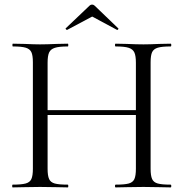

<svg xmlns="http://www.w3.org/2000/svg" viewBox="-20 -815 799 835"><path d="M483 -613Q480 -613 480 -619Q480 -625 483 -625L531 -624Q575 -622 604 -622Q631 -622 673 -624L722 -625Q725 -625 725 -619Q725 -613 722 -613Q684 -613 666 -607.5Q648 -602 641.5 -588Q635 -574 635 -544V-81Q635 -51 641.5 -36.5Q648 -22 666 -17Q684 -12 722 -12Q725 -12 725 -6Q725 0 722 0Q691 0 673 -1L604 -2L531 -1Q513 0 483 0Q480 0 480 -6Q480 -12 483 -12Q522 -12 540 -17Q558 -22 564.5 -36.5Q571 -51 571 -81V-542Q571 -572 564.5 -586.5Q558 -601 540 -607Q522 -613 483 -613ZM152 -336H599V-315H152ZM36 -613Q34 -613 34 -619Q34 -625 36 -625L87 -624Q129 -622 154 -622Q183 -622 227 -624L275 -625Q277 -625 277 -619Q277 -613 275 -613Q237 -613 218.5 -607Q200 -601 193.5 -586.5Q187 -572 187 -542V-81Q187 -51 193.5 -36.5Q200 -22 218 -17Q236 -12 275 -12Q277 -12 277 -6Q277 0 275 0Q244 0 226 -1L154 -2L85 -1Q67 0 35 0Q33 0 33 -6Q33 -12 35 -12Q73 -12 91.5 -17Q110 -22 116.5 -36.5Q123 -51 123 -81V-544Q123 -574 116.5 -588Q110 -602 92 -607.5Q74 -613 36 -613ZM381 -795Q387 -795 392 -790L494 -692Q495 -692 495 -690Q495 -688 492.5 -686Q490 -684 489 -685L381 -743L272 -685Q270 -684 267 -687.5Q264 -691 266 -692L369 -790Q374 -795 381 -795Z"/></svg>

Font: Cormorant Infant
Style: Regular
Weight: 400
Designer: Christian Thalmann (Catharsis Fonts)
Foundry: Catharsis Fonts
Version: Version 4.000